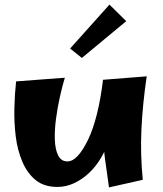

<svg xmlns="http://www.w3.org/2000/svg" viewBox="-20 -797 707 835"><path d="M230 16Q172 16 135.5 -13.5Q99 -43 77.5 -93Q56 -143 48.5 -203.5Q41 -264 42.5 -326.5Q44 -389 50 -443L262 -459Q251 -423 240.5 -376Q230 -329 223.5 -280Q217 -231 218.5 -189Q220 -147 233 -121Q246 -95 273 -95Q296 -95 318.5 -119.5Q341 -144 363 -189.5Q385 -235 401.5 -301Q418 -367 428 -450L470 -290Q470 -242 456.5 -196.5Q443 -151 420.5 -112.5Q398 -74 368 -45.5Q338 -17 302.5 -0.5Q267 16 230 16ZM454 18Q444 -50 436.5 -107Q429 -164 426 -217Q423 -270 423.5 -326.5Q424 -383 428 -450L618 -465Q600 -342 595 -233.5Q590 -125 601 -15ZM336 -545 285 -586 456 -777 529 -705Z"/></svg>

Font: Marhey Light SemiBold
Style: Regular
Weight: 600
Version: Version 1.000